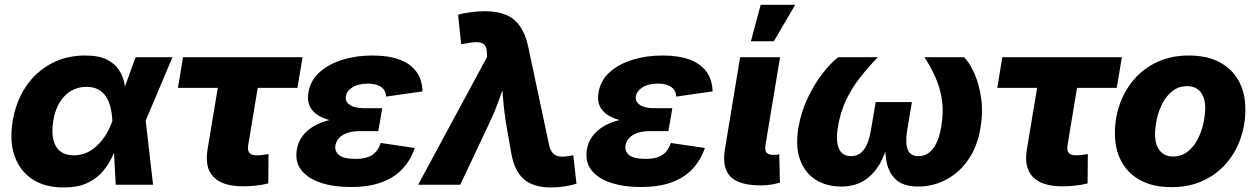

<svg xmlns="http://www.w3.org/2000/svg" viewBox="-20 -786 5350 817"><path d="M250.5 11.7Q170.9 11.7 117.7 -23.4Q64.5 -58.6 42.2 -121.8Q20 -185.1 33.7 -269.5Q47.9 -355 90.3 -417.7Q132.8 -480.5 197.3 -515.1Q261.7 -549.8 341.8 -549.8Q400.4 -549.8 434.8 -532.5Q469.2 -515.1 486.8 -487.5Q504.4 -460 510 -427.7Q515.6 -395.5 516.6 -366.2H567.4L599.6 -275.4L631.3 0H472.2L458 -272.5Q456.5 -304.7 449.7 -331.1Q442.9 -357.4 429.9 -376.5Q417 -395.5 396.7 -406Q376.5 -416.5 348.1 -416.5Q311.5 -416.5 282.2 -399.2Q252.9 -381.8 233.4 -349.4Q213.9 -316.9 206.5 -271Q199.2 -225.1 206.8 -192.4Q214.4 -159.7 236.6 -142.3Q258.8 -125 293.9 -125Q323.2 -125 348.4 -136.2Q373.5 -147.5 394.3 -167.5Q415 -187.5 430.9 -213.6Q446.8 -239.7 457.5 -269.5L557.1 -542.5H713.9L598.6 -269.5L536.6 -183.1H484.4Q473.1 -152.8 457.5 -119.1Q441.9 -85.4 416.5 -55.7Q391.1 -25.9 351.1 -7.1Q311 11.7 250.5 11.7Z M1014.2 6.8Q926.8 6.8 888.4 -33.2Q850.1 -73.2 863.3 -150.9L906.7 -412.1H737.3L758.8 -542.5H1267.6L1245.6 -412.1H1076.7L1036.1 -168Q1032.7 -146 1041.3 -135.5Q1049.8 -125 1073.2 -125Q1082.5 -125 1098.6 -127Q1114.7 -128.9 1122.6 -130.4L1121.6 -5.4Q1092.3 1.5 1065.4 4.2Q1038.6 6.8 1014.2 6.8Z M1472.2 9.8Q1399.4 9.8 1344.5 -8.5Q1289.6 -26.9 1262 -62.5Q1234.4 -98.1 1243.2 -149.4Q1248 -181.2 1266.8 -206.5Q1285.6 -231.9 1316.4 -249.8Q1347.2 -267.6 1389.6 -277.1Q1432.1 -286.6 1485.4 -286.6H1599.6L1589.8 -228H1511.2Q1480.5 -228 1458.5 -220.5Q1436.5 -212.9 1423.6 -199.5Q1410.6 -186 1407.2 -167.5Q1403.3 -141.6 1423.3 -125.7Q1443.4 -109.9 1492.2 -109.9Q1523.4 -109.9 1544.7 -117.2Q1565.9 -124.5 1579.1 -139.6Q1592.3 -154.8 1600.1 -177.7L1745.1 -156.2Q1726.1 -102.1 1690.2 -64.9Q1654.3 -27.8 1600.3 -9Q1546.4 9.8 1472.2 9.8ZM1482.4 -263.7Q1432.6 -263.7 1394.8 -272Q1356.9 -280.3 1332 -296.4Q1307.1 -312.5 1296.9 -336.7Q1286.6 -360.8 1292.5 -392.6Q1300.8 -443.4 1339.4 -478.3Q1377.9 -513.2 1436.8 -531.5Q1495.6 -549.8 1564.9 -549.8Q1632.3 -549.8 1679.2 -532.7Q1726.1 -515.6 1751.2 -481.7Q1776.4 -447.8 1777.8 -397L1623 -375Q1622.1 -400.9 1602.3 -415.5Q1582.5 -430.2 1544.9 -430.2Q1504.4 -430.2 1479.5 -414.3Q1454.6 -398.4 1451.7 -376Q1447.8 -354 1468.5 -339.8Q1489.3 -325.7 1527.3 -325.7H1606.4L1596.2 -263.7Z M1759.3 0 2052.7 -543.9 2051.8 -559.6Q2051.8 -582 2043 -593.3Q2034.2 -604.5 2015.4 -606.2Q1996.6 -607.9 1965.8 -601.6L1942.4 -598.1L1929.2 -723.1Q1950.7 -730 1982.4 -734.1Q2014.2 -738.3 2044.9 -738.3Q2095.7 -738.3 2132.3 -723.1Q2168.9 -708 2192.1 -675.3Q2215.3 -642.6 2227.1 -589.4L2315.9 -171.9Q2320.8 -147.9 2331.5 -135.7Q2342.3 -123.5 2358.4 -120.6Q2374.5 -117.7 2396 -121.6L2419.4 -125.5L2433.1 -4.4Q2413.1 2.4 2383.1 7.1Q2353 11.7 2323.2 11.7Q2275.9 11.7 2241.2 -3.4Q2206.5 -18.6 2185.1 -51.5Q2163.6 -84.5 2154.8 -138.2L2132.8 -263.7Q2124.5 -317.9 2120.1 -372.3Q2115.7 -426.8 2113.3 -488.3H2149.4Q2126.5 -426.8 2107.4 -372.3Q2088.4 -317.9 2063 -263.7L1938.5 0Z M2706.5 9.8Q2633.8 9.8 2578.9 -8.5Q2523.9 -26.9 2496.3 -62.5Q2468.8 -98.1 2477.5 -149.4Q2482.4 -181.2 2501.2 -206.5Q2520 -231.9 2550.8 -249.8Q2581.5 -267.6 2624 -277.1Q2666.5 -286.6 2719.7 -286.6H2834L2824.2 -228H2745.6Q2714.8 -228 2692.9 -220.5Q2670.9 -212.9 2658 -199.5Q2645 -186 2641.6 -167.5Q2637.7 -141.6 2657.7 -125.7Q2677.7 -109.9 2726.6 -109.9Q2757.8 -109.9 2779.1 -117.2Q2800.3 -124.5 2813.5 -139.6Q2826.7 -154.8 2834.5 -177.7L2979.5 -156.2Q2960.4 -102.1 2924.6 -64.9Q2888.7 -27.8 2834.7 -9Q2780.8 9.8 2706.5 9.8ZM2716.8 -263.7Q2667 -263.7 2629.2 -272Q2591.3 -280.3 2566.4 -296.4Q2541.5 -312.5 2531.2 -336.7Q2521 -360.8 2526.9 -392.6Q2535.2 -443.4 2573.7 -478.3Q2612.3 -513.2 2671.1 -531.5Q2730 -549.8 2799.3 -549.8Q2866.7 -549.8 2913.6 -532.7Q2960.4 -515.6 2985.6 -481.7Q3010.7 -447.8 3012.2 -397L2857.4 -375Q2856.4 -400.9 2836.7 -415.5Q2816.9 -430.2 2779.3 -430.2Q2738.8 -430.2 2713.9 -414.3Q2689 -398.4 2686 -376Q2682.1 -354 2702.9 -339.8Q2723.6 -325.7 2761.7 -325.7H2840.8L2830.6 -263.7Z M3217.8 2.9Q3125 2.9 3088.4 -34.2Q3051.8 -71.3 3064.5 -149.9L3129.4 -542.5H3299.3L3237.3 -168.9Q3233.9 -147.5 3241.5 -137.2Q3249 -127 3269 -127Q3279.3 -127 3285.6 -127.7Q3292 -128.4 3295.9 -129.9L3298.8 -8.8Q3287.1 -5.4 3265.9 -1.2Q3244.6 2.9 3217.8 2.9ZM3175.3 -610.4 3216.8 -765.6H3363.8L3272.9 -610.4Z M3558.6 7.8Q3497.6 7.8 3451.7 -20.8Q3405.8 -49.3 3384.8 -105.5Q3363.8 -161.6 3377.4 -243.2Q3388.7 -309.1 3416.7 -368.4Q3444.8 -427.7 3480 -473.1Q3515.1 -518.6 3546.4 -542.5H3715.3Q3673.3 -499 3638.4 -454.3Q3603.5 -409.7 3579.8 -359.1Q3556.2 -308.6 3545.9 -248.5Q3535.6 -185.1 3549.8 -153.3Q3564 -121.6 3601.1 -121.6Q3635.3 -121.6 3656 -149.4Q3676.8 -177.2 3686 -232.4L3706.1 -351.6H3860.4L3840.3 -232.4Q3831.5 -177.2 3842.5 -149.4Q3853.5 -121.6 3888.2 -121.6Q3925.8 -121.6 3950.4 -153.6Q3975.1 -185.5 3985.4 -248Q3995.6 -308.6 3988.3 -359.1Q3981 -409.7 3961.4 -454.8Q3941.9 -500 3913.6 -542.5H4082.5Q4106.4 -518.6 4126.5 -472.9Q4146.5 -427.2 4155 -367.9Q4163.6 -308.6 4152.3 -243.2Q4139.2 -161.6 4099.6 -105.5Q4060.1 -49.3 4004.6 -20.8Q3949.2 7.8 3887.7 7.8Q3823.7 7.8 3791.3 -22.7Q3758.8 -53.2 3750.7 -107.4Q3742.7 -161.6 3751.5 -232.9H3773.9Q3759.3 -161.1 3733.2 -106.9Q3707 -52.7 3664.3 -22.5Q3621.6 7.8 3558.6 7.8Z M4500.5 6.8Q4413.1 6.8 4374.8 -33.2Q4336.4 -73.2 4349.6 -150.9L4393.1 -412.1H4223.6L4245.1 -542.5H4753.9L4731.9 -412.1H4563L4522.5 -168Q4519 -146 4527.6 -135.5Q4536.1 -125 4559.6 -125Q4568.8 -125 4585 -127Q4601.1 -128.9 4608.9 -130.4L4607.9 -5.4Q4578.6 1.5 4551.8 4.2Q4524.9 6.8 4500.5 6.8Z M4964.4 10.3Q4887.7 10.3 4834.2 -18.1Q4780.8 -46.4 4752.4 -97.9Q4724.1 -149.4 4724.1 -218.8Q4724.1 -284.7 4745.6 -344.5Q4767.1 -404.3 4807.6 -450.4Q4848.1 -496.6 4906.5 -523.2Q4964.8 -549.8 5039.1 -549.8Q5115.7 -549.8 5169.2 -521.5Q5222.7 -493.2 5251 -441.7Q5279.3 -390.1 5279.3 -320.8Q5279.3 -254.9 5258.3 -195.3Q5237.3 -135.7 5196.8 -89.4Q5156.2 -43 5097.9 -16.4Q5039.6 10.3 4964.4 10.3ZM4971.2 -120.1Q5007.8 -120.1 5033.9 -140.9Q5060.1 -161.6 5076.4 -193.6Q5092.8 -225.6 5100.6 -261.2Q5108.4 -296.9 5108.4 -326.7Q5108.4 -356 5099.4 -376.5Q5090.3 -397 5073.5 -408.2Q5056.6 -419.4 5032.2 -419.4Q4995.6 -419.4 4969.5 -398.9Q4943.4 -378.4 4926.8 -346.7Q4910.2 -314.9 4902.6 -279.5Q4895 -244.1 4895 -214.4Q4895 -170.4 4915 -145.3Q4935.1 -120.1 4971.2 -120.1Z"/></svg>

Font: Inter 16pt ExtraBold
Style: Italic
Weight: 800
Italic angle: -9.3988°
Version: Version 4.001;git-66647c0bb